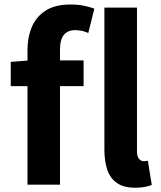

<svg xmlns="http://www.w3.org/2000/svg" viewBox="-20 -832 727 865"><path d="M103.8 0V-605.1Q103.8 -663.3 123.3 -710.1Q142.9 -756.8 185.6 -784.3Q228.3 -811.7 298.3 -811.7Q331.7 -811.7 358.9 -806Q386.1 -800.3 405.1 -793.1L377.7 -683.3Q349.6 -696.2 318.4 -696.2Q285.8 -696.2 268.1 -675.3Q250.3 -654.4 250.3 -607.9V0ZM28.4 -444.1V-553.2L112.3 -559.8H356.6V-444.1ZM588.8 13.8Q537.4 13.8 507 -7.4Q476.6 -28.5 463.4 -67.1Q450.3 -105.8 450.3 -157.3V-797.9H597.1V-151.3Q597.1 -125.9 606.6 -115.9Q616.1 -105.8 626.1 -105.8Q630.6 -105.8 634.8 -106.3Q638.9 -106.8 646.1 -107.8L663.8 1.2Q652.1 6.1 633.7 9.9Q615.4 13.8 588.8 13.8Z"/></svg>

Font: Noto Sans JP
Style: Regular
Weight: 100
Designer: Ryoko NISHIZUKA 西塚涼子 (kana, bopomofo & ideographs); Paul D. Hunt (Latin, Greek & Cyrillic); Sandoll Communications 산돌커뮤니
Foundry: Adobe
Version: Version 2.004;hotconv 1.0.118;makeotfexe 2.5.65603